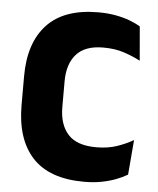

<svg xmlns="http://www.w3.org/2000/svg" viewBox="-50 -696 621 753"><g transform="rotate(5 261.0 -319.5)"><path d="M308.5 14Q172 14 105.2 -58.2Q38.5 -130.5 38.5 -264.5V-378Q38.5 -509.5 105.5 -581.2Q172.5 -653 307.5 -653Q343.5 -653 374 -647.5Q404.5 -642 429.5 -632.8Q454.5 -623.5 473.5 -612L485 -478Q455.5 -493.5 420.2 -505.2Q385 -517 338.5 -517Q267 -517 232.8 -478.8Q198.5 -440.5 198.5 -371.5V-270.5Q198.5 -202 233.2 -163.5Q268 -125 344.5 -125Q389.5 -125 425 -137Q460.5 -149 490 -166L478.5 -29Q459.5 -17.5 434 -7.8Q408.5 2 377.2 8Q346 14 308.5 14Z"/></g></svg>

Font: Anek Kannada
Style: Bold
Weight: 700
Version: Version 1.003